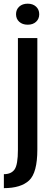

<svg xmlns="http://www.w3.org/2000/svg" viewBox="-50 -738 264 1018"><path d="M-29.5 185.5Q9.5 185.5 27.2 160.5Q45 135.5 45 56V-536H148V54.5Q148 178 104.2 218.8Q60.5 259.5 -29.5 259.5ZM97 -607Q69 -607 52 -622.5Q35 -638 35 -662.5Q35 -687.5 52 -703Q69 -718.5 97 -718.5Q124 -718.5 141 -703Q158 -687.5 158 -662.5Q158 -638 141.2 -622.5Q124.5 -607 97 -607Z"/></svg>

Font: Anybody Narrow Medium
Style: Regular
Weight: 500
Width: 3
Designer: Tyler Finck
Foundry: Etcetera Type Company
Version: Version 1.000; ttfautohint (v1.8)